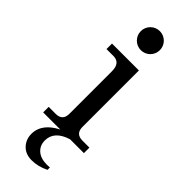

<svg xmlns="http://www.w3.org/2000/svg" viewBox="-297 -727 963 963"><g transform="rotate(45 184.5 -245.5)"><path d="M344.2 0H55.2V-39.1H104.5Q153.3 -39.1 153.3 -87.9V-390.1Q153.3 -449.2 104.5 -449.2H55.2V-488.3H246.1V-87.9Q246.1 -39.1 294.9 -39.1H344.2ZM181.2 -566.9Q167.5 -566.9 155 -572Q142.6 -577.1 133.1 -586.7Q123.5 -596.2 118.4 -608.6Q113.3 -621.1 113.3 -634.8Q113.3 -647.9 118.4 -660.4Q123.5 -672.9 133.1 -682.4Q142.6 -691.9 155 -697Q167.5 -702.1 181.2 -702.1Q194.3 -702.1 206.8 -697Q219.2 -691.9 228.8 -682.4Q238.3 -672.9 243.4 -660.4Q248.5 -647.9 248.5 -634.8Q248.5 -621.1 243.4 -608.6Q238.3 -596.2 228.8 -586.7Q219.2 -577.1 206.8 -572Q194.3 -566.9 181.2 -566.9ZM246.1 0Q160.6 26.4 160.6 93.8Q160.6 128.9 185.1 150.6Q209.5 172.4 253.4 172.4Q259.8 172.4 274.4 171.4V188.5Q229 210.9 184.1 210.9Q140.1 210.9 114.7 183.6Q89.4 156.2 89.4 118.2Q89.4 32.7 209 -14.6Z"/></g></svg>

Font: Munson
Style: Regular
Weight: 400
Designer: Paul James MIller
Foundry: High-Logic / Made with FontCreator
Version: Version 2.10;May 5, 2019;FontCreator 11.5.0.2430 64-bit